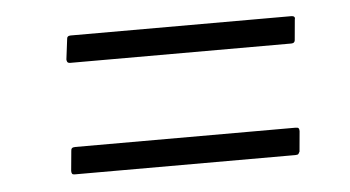

<svg xmlns="http://www.w3.org/2000/svg" viewBox="-30 -456 565 310"><g transform="rotate(-5 252.0 -301.0)"><path d="M89 -369Q85 -369 84 -371Q83 -373 83 -375L87 -407Q87 -410 88.5 -411.5Q90 -413 93 -413H451Q454 -413 455.5 -411.5Q457 -410 456 -407L453 -374Q453 -372 451.5 -370.5Q450 -369 447 -369ZM80 -189Q77 -189 76 -190.5Q75 -192 75 -195L78 -227Q78 -230 79.5 -231.5Q81 -233 85 -233H442Q446 -233 447 -231.5Q448 -230 448 -227L445 -194Q444 -192 443 -190.5Q442 -189 438 -189Z"/></g></svg>

Font: Glory Thin Light
Style: Italic
Weight: 300
Italic angle: -12°
Version: Version 1.011